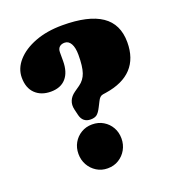

<svg xmlns="http://www.w3.org/2000/svg" viewBox="-134 -823 849 940"><g transform="rotate(-20 291.0 -353.0)"><path d="M211.5 -311.5 219 -280Q224 -259.5 237 -249Q250 -238.5 270.5 -238.5Q290.5 -238.5 302.2 -247Q314 -255.5 327 -281.5L340.5 -308Q346 -319.5 352.5 -325.8Q359 -332 368 -333.5L384.5 -336Q475.5 -350 521.5 -399.5Q567.5 -449 567.5 -533Q567.5 -627.5 499.8 -673.5Q432 -719.5 296 -719.5Q216 -719.5 154.2 -696Q92.5 -672.5 57.5 -633Q22.5 -593.5 22.5 -546Q22.5 -492 53 -462.5Q83.5 -433 134 -433Q185.5 -433 213 -464.5Q240.5 -496 240.5 -554V-598.5Q240.5 -617 250.5 -626.2Q260.5 -635.5 277.5 -635.5Q298 -635.5 309.8 -614.8Q321.5 -594 321.5 -556.5Q321.5 -496.5 310.5 -464.2Q299.5 -432 272.5 -413L244 -393Q222 -377.5 213.8 -357Q205.5 -336.5 211.5 -311.5ZM267 15Q235 15 209.8 -0.8Q184.5 -16.5 170 -42.5Q155.5 -68.5 155.5 -100Q155.5 -132 170 -157.5Q184.5 -183 209.8 -198.2Q235 -213.5 267 -213.5Q300 -213.5 325.2 -198.2Q350.5 -183 365 -157.5Q379.5 -132 379.5 -100Q379.5 -68.5 365 -42.5Q350.5 -16.5 325.2 -0.8Q300 15 267 15Z"/></g></svg>

Font: Fraunces 144pt S100 Black
Style: Regular
Weight: 900
Version: Version 1.000